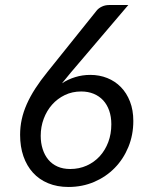

<svg xmlns="http://www.w3.org/2000/svg" viewBox="-20 -736 574 764"><path d="M259.5 -63.5Q295 -63.5 325 -77Q355 -90.5 376.8 -114.2Q398.5 -138 410.8 -170.5Q423 -203 423 -241.5Q423 -271.5 414.5 -295.8Q406 -320 390.5 -336.8Q375 -353.5 352.8 -362.8Q330.5 -372 303 -372Q267.5 -372 238 -357.8Q208.5 -343.5 187.2 -319.5Q166 -295.5 154 -263.5Q142 -231.5 142 -195.5Q142 -167 149.8 -142.8Q157.5 -118.5 172.2 -100.8Q187 -83 209 -73.2Q231 -63.5 259.5 -63.5ZM261.5 -447Q252 -435.5 243.5 -425Q235 -414.5 226.5 -404.5Q251 -420.5 279.5 -429.2Q308 -438 339.5 -438Q375.5 -438 406.8 -425.5Q438 -413 461 -389.5Q484 -366 497.2 -332Q510.5 -298 510.5 -254.5Q510.5 -199 490.8 -151Q471 -103 436.5 -67.8Q402 -32.5 354.8 -12.2Q307.5 8 252.5 8Q207.5 8 171.8 -6.8Q136 -21.5 111.2 -48.8Q86.5 -76 73.2 -114.2Q60 -152.5 60 -199.5Q60 -231 66.5 -261Q73 -291 86.5 -321.5Q100 -352 120.5 -383.8Q141 -415.5 169 -450L365.5 -695Q373 -704 386 -710Q399 -716 414 -716H490.5Z"/></svg>

Font: Lato 2
Style: Italic
Weight: 400
Italic angle: -7°
Designer: Lukasz Dziedzic with Adam Twardoch and Botio Nikoltchev
Foundry: tyPoland Lukasz Dziedzic
Version: Version 2.015; 2015-08-06; http://www.latofonts.com/